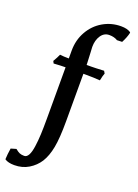

<svg xmlns="http://www.w3.org/2000/svg" viewBox="-288 -773 777 1084"><g transform="rotate(20 100.5 -230.5)"><path d="M27.8 -430.2V-478Q27.8 -541 57.1 -592.8Q86.4 -644.5 136 -673.3Q185.5 -702.1 244.1 -702.1Q281.2 -702.1 301.8 -688L303.2 -684.1Q296.9 -655.8 278.8 -621.1L248 -620.1Q227.5 -632.8 198.2 -632.8Q167 -632.8 148.4 -605Q129.9 -577.1 129.9 -537.1Q129.9 -532.2 131.8 -502Q134.8 -441.9 134.8 -436V-430.2H162.1Q184.6 -430.2 238.8 -433.1L247.1 -418.9Q241.7 -407.2 234.9 -374Q195.3 -377 152.8 -377H134.8V-91.8Q134.8 9.8 124 66.2Q113.3 122.6 89.8 160.2Q66.9 195.8 29.5 218.5Q-7.8 241.2 -56.2 241.2Q-92.3 241.2 -112.8 228L-113.8 225.1Q-112.8 197.3 -106.9 160.2L-75.2 150.9Q-60.1 163.6 -49.1 168.2Q-38.1 172.9 -21 172.9Q-5.9 172.9 4.2 154.5Q14.2 136.2 19.3 100.6Q24.4 64.9 26.1 25.9Q27.8 -13.2 27.8 -67.9V-377Q2.4 -377 -43 -374L-49.8 -387.2Q-33.2 -415.5 -25.9 -433.1Q-3.4 -430.2 27.8 -430.2Z"/></g></svg>

Font: Linear Smooth
Style: Bold
Weight: 700
Designer: Philipp H. Poll, Flanker
Foundry: Philipp H. Poll, reworked by Flanker
Version: Version 1.061 | FøM Fix